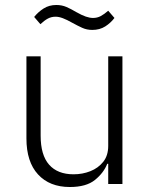

<svg xmlns="http://www.w3.org/2000/svg" viewBox="-20 -738 603 770"><path d="M414 0V-81H410Q396 -45 361 -16.5Q326 12 260 12Q179 12 132.5 -38.5Q86 -89 86 -183V-512H143V-194Q143 -116 177 -77.5Q211 -39 275 -39Q311 -39 342.5 -51.5Q374 -64 394 -89Q414 -114 414 -153V-512H471V0ZM350 -618Q328 -618 309.5 -626.5Q291 -635 271 -646Q248 -659 232 -665Q216 -671 203 -671Q186 -671 172 -663.5Q158 -656 142 -641L117 -670Q133 -690 155 -704Q177 -718 206 -718Q228 -718 246.5 -710Q265 -702 285 -690Q308 -677 324 -671.5Q340 -666 353 -666Q370 -666 384 -673.5Q398 -681 414 -695L439 -666Q424 -646 402 -632Q380 -618 350 -618Z"/></svg>

Font: IBM Plex Sans Light
Style: Regular
Weight: 300
Designer: Mike Abbink, Paul van der Laan, Pieter van Rosmalen
Foundry: Bold Monday
Version: Version 3.201